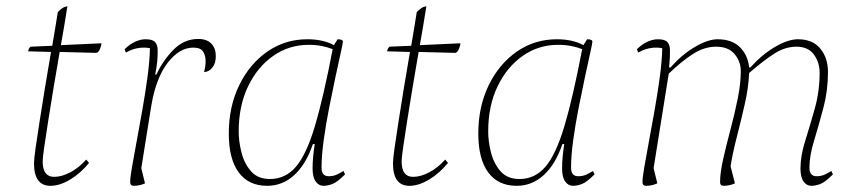

<svg xmlns="http://www.w3.org/2000/svg" viewBox="-20 -589 2784 621"><path d="M143 12Q90 12 90 -61Q90 -74 95 -109.5Q100 -145 108 -196Q116 -247 125.5 -305.5Q135 -364 145 -421L71 -423Q73 -434 79 -438L149 -441Q154 -470 158.5 -497.5Q163 -525 167 -550Q175 -558 181.5 -562.5Q188 -567 198 -569Q194 -542 188.5 -510Q183 -478 177 -443L308 -449Q308 -442 303.5 -431Q299 -420 292 -418L173 -421Q163 -364 153.5 -306.5Q144 -249 136 -198.5Q128 -148 123 -113Q118 -78 118 -67Q118 -17 155 -17Q180 -17 208 -32Q236 -47 259 -73L268 -62Q240 -28 206.5 -8Q173 12 143 12Z M413 12Q401 12 401 0Q401 -14 407 -49Q413 -84 422 -132Q431 -180 440.5 -234Q450 -288 457 -339.5Q464 -391 465 -433Q456 -435 446 -435Q430 -435 415.5 -431Q401 -427 387 -419L383 -430Q401 -447 418 -454.5Q435 -462 451 -462Q474 -462 482 -452.5Q490 -443 490 -426Q490 -405 488.5 -389.5Q487 -374 482 -348H486Q506 -392 540.5 -427.5Q575 -463 621 -463Q649 -463 663.5 -448Q678 -433 678 -407Q678 -384 666.5 -370Q655 -356 640 -356Q645 -374 645 -392Q645 -409 637 -422Q629 -435 605 -435Q560 -435 522 -385.5Q484 -336 469 -245L437 -45L449 4Q441 8 431 10Q421 12 413 12Z M844 12Q784 12 752 -31.5Q720 -75 720 -157Q720 -244 753.5 -313Q787 -382 844.5 -422Q902 -462 974 -462Q1025 -462 1060 -443L1072 -462Q1089 -462 1089 -454Q1089 -449 1082 -418Q1075 -387 1065 -340Q1055 -293 1044.5 -240Q1034 -187 1027 -136Q1020 -85 1020 -47Q1020 -19 1043 -19Q1057 -19 1067.5 -23.5Q1078 -28 1091 -36L1096 -25Q1071 0 1055.5 6Q1040 12 1026 12Q1011 12 1001 -2Q991 -16 991 -44Q991 -64 993 -84Q995 -104 998 -123H992Q970 -58 932 -23Q894 12 844 12ZM752 -163Q752 -132 761 -96Q770 -60 792 -35Q814 -10 853 -10Q903 -10 937 -49.5Q971 -89 998.5 -181Q1026 -273 1056 -430Q1041 -436 1021.5 -440Q1002 -444 978 -444Q915 -444 864 -408.5Q813 -373 782.5 -310Q752 -247 752 -163Z M1304 12Q1251 12 1251 -61Q1251 -74 1256 -109.5Q1261 -145 1269 -196Q1277 -247 1286.5 -305.5Q1296 -364 1306 -421L1232 -423Q1234 -434 1240 -438L1310 -441Q1315 -470 1319.5 -497.5Q1324 -525 1328 -550Q1336 -558 1342.5 -562.5Q1349 -567 1359 -569Q1355 -542 1349.5 -510Q1344 -478 1338 -443L1469 -449Q1469 -442 1464.5 -431Q1460 -420 1453 -418L1334 -421Q1324 -364 1314.5 -306.5Q1305 -249 1297 -198.5Q1289 -148 1284 -113Q1279 -78 1279 -67Q1279 -17 1316 -17Q1341 -17 1369 -32Q1397 -47 1420 -73L1429 -62Q1401 -28 1367.5 -8Q1334 12 1304 12Z M1651 12Q1591 12 1559 -31.5Q1527 -75 1527 -157Q1527 -244 1560.5 -313Q1594 -382 1651.5 -422Q1709 -462 1781 -462Q1832 -462 1867 -443L1879 -462Q1896 -462 1896 -454Q1896 -449 1889 -418Q1882 -387 1872 -340Q1862 -293 1851.5 -240Q1841 -187 1834 -136Q1827 -85 1827 -47Q1827 -19 1850 -19Q1864 -19 1874.5 -23.5Q1885 -28 1898 -36L1903 -25Q1878 0 1862.5 6Q1847 12 1833 12Q1818 12 1808 -2Q1798 -16 1798 -44Q1798 -64 1800 -84Q1802 -104 1805 -123H1799Q1777 -58 1739 -23Q1701 12 1651 12ZM1559 -163Q1559 -132 1568 -96Q1577 -60 1599 -35Q1621 -10 1660 -10Q1710 -10 1744 -49.5Q1778 -89 1805.5 -181Q1833 -273 1863 -430Q1848 -436 1828.5 -440Q1809 -444 1785 -444Q1722 -444 1671 -408.5Q1620 -373 1589.5 -310Q1559 -247 1559 -163Z M2070 12Q2058 12 2058 0Q2058 -14 2064 -49Q2070 -84 2079 -132Q2088 -180 2097.5 -234Q2107 -288 2114 -339.5Q2121 -391 2122 -433Q2113 -435 2103 -435Q2087 -435 2072.5 -431Q2058 -427 2044 -419L2040 -430Q2058 -447 2075 -454.5Q2092 -462 2108 -462Q2131 -462 2139 -452.5Q2147 -443 2147 -426Q2147 -411 2146.5 -401Q2146 -391 2144 -371H2149Q2186 -413 2228 -437.5Q2270 -462 2301 -462Q2347 -462 2373 -436.5Q2399 -411 2403 -371H2407Q2445 -413 2487 -437.5Q2529 -462 2561 -462Q2608 -462 2633 -432Q2658 -402 2658 -356Q2658 -296 2643 -239.5Q2628 -183 2613 -134Q2598 -85 2598 -47Q2598 -19 2621 -19Q2635 -19 2645.5 -23.5Q2656 -28 2669 -36L2674 -25Q2649 0 2633.5 6Q2618 12 2604 12Q2589 12 2579 -2Q2569 -16 2569 -44Q2569 -85 2584.5 -134Q2600 -183 2615.5 -238.5Q2631 -294 2631 -354Q2631 -387 2612.5 -412.5Q2594 -438 2556 -438Q2519 -438 2483.5 -415Q2448 -392 2403 -353Q2401 -305 2388.5 -250.5Q2376 -196 2362.5 -143.5Q2349 -91 2343 -51L2357 4Q2349 8 2339 10Q2329 12 2321 12Q2309 12 2309 0Q2309 -30 2319 -74.5Q2329 -119 2342.5 -169.5Q2356 -220 2366 -269.5Q2376 -319 2376 -359Q2376 -390 2356 -414Q2336 -438 2296 -438Q2259 -438 2223 -415.5Q2187 -393 2143 -351L2094 -45L2106 4Q2098 8 2088 10Q2078 12 2070 12Z"/></svg>

Font: Petrona Thin
Style: Italic
Weight: 100
Italic angle: -9°
Designer: Ringo R. Seeber
Foundry: Ringo R. Seeber
Version: Version 2.001; ttfautohint (v1.8.3)